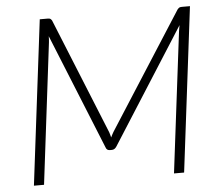

<svg xmlns="http://www.w3.org/2000/svg" viewBox="-51 -765 945 822"><g transform="rotate(-5 421.5 -354.0)"><path d="M403 -200Q405 -194.5 406.5 -188.5Q408 -182.5 409.5 -177Q414.5 -188 421.5 -200L740.5 -698Q745.5 -704 749.2 -705.8Q753 -707.5 760 -707.5H794.5L707.5 0H664L738.5 -604.5Q739.5 -610 740.5 -616.8Q741.5 -623.5 743 -630.5L428 -136Q420 -123.5 407.5 -123.5H399.5Q386 -123.5 382 -136L181 -632Q181 -617 179.5 -605L105.5 0H62L149 -707.5H183Q190 -707.5 193.5 -705.8Q197 -704 201 -698L403 -200Z"/></g></svg>

Font: Lato Light
Style: Italic
Weight: 300
Italic angle: -7°
Designer: Lukasz Dziedzic
Foundry: tyPoland Lukasz Dziedzic
Version: Version 2.007; 2014-02-27